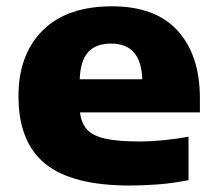

<svg xmlns="http://www.w3.org/2000/svg" viewBox="-20 -577 685 608"><path d="M391 10.5Q209 10.5 123.8 -58Q38.5 -126.5 38.5 -272.5Q38.5 -404 115 -480.5Q191.5 -557 335 -557Q472.5 -557 542.8 -479.5Q613 -402 613 -266V-221H233.5Q237 -188 254.8 -167.8Q272.5 -147.5 312.2 -138.2Q352 -129 422 -129Q457 -129 497.8 -133Q538.5 -137 577 -144V-6.5Q526 3.5 479.5 7Q433 10.5 391 10.5ZM332 -439Q283.5 -439 259 -411.8Q234.5 -384.5 232.5 -326H430.5Q427 -439 332 -439Z"/></svg>

Font: Encode Sans Expanded ExtraBold
Style: Regular
Weight: 800
Width: 7
Designer: Multiple Designers
Foundry: Impallari Type
Version: Version 3.000; ttfautohint (v1.8.3) -l 8 -r 50 -G 200 -x 14 